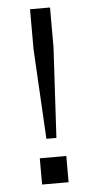

<svg xmlns="http://www.w3.org/2000/svg" viewBox="-52 -732 379 765"><g transform="rotate(-5 138.0 -350.0)"><path d="M85 0H191V-105H85ZM118 -180H158L178 -541V-700H98V-541Z"/></g></svg>

Font: Absans
Style: Regular
Weight: 400
Designer: Valerio Monopoli
Version: Version 1.200;Glyphs 3.2 (3217)